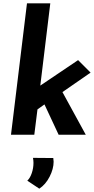

<svg xmlns="http://www.w3.org/2000/svg" viewBox="-20 -809 564 1153"><path d="M355 -256 495 0H332L247 -182L205 -152L186 0H46L142 -789H282L222 -295L449 -448L524 -373ZM144 276Q161 260 171 230Q181 200 181 169Q181 154 178 139L300 140Q302 154 302 162Q302 205 278 252Q254 299 216 324Z"/></svg>

Font: Josefin Sans
Style: Bold Italic
Weight: 700
Italic angle: -7°
Designer: Santiago Orozco
Foundry: Typemade
Version: Version 2.000